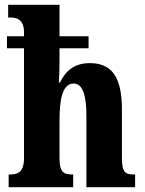

<svg xmlns="http://www.w3.org/2000/svg" viewBox="-20 -780 603 800"><path d="M16 0H285V-53H282C246 -53 228 -62 228 -119V-277C228 -359 238 -432 287 -432C325 -432 340 -382 340 -297V0H543V-53H539C501 -53 488 -62 488 -124V-324C488 -459 446 -517 354 -517C284 -517 250 -478 230 -436H225C227 -461 228 -495 228 -528V-579H349V-629H228V-760H14V-707H25C49 -707 80 -699 80 -646V-629H9V-579H80V-122C80 -62 54 -53 21 -53H16Z"/></svg>

Font: Noto Serif Georgian ExtraCondensed ExtraBold
Style: Regular
Weight: 800
Width: 2
Designer: Monotype Design Team, Akaki Razmadze
Foundry: Google LLC
Version: Version 2.003